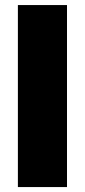

<svg xmlns="http://www.w3.org/2000/svg" viewBox="-20 -758 344 778"><path d="M52.5 0V-737.5H251.5V0Z"/></svg>

Font: Epilogue Black
Style: Regular
Weight: 900
Designer: Tyler Finck
Foundry: Etcetera Type Co
Version: Version 2.111; ttfautohint (v1.8.3)